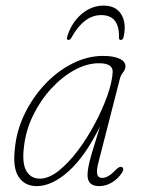

<svg xmlns="http://www.w3.org/2000/svg" viewBox="-20 -640 490 668"><path d="M323 -77Q315 -47 318.2 -34Q321.5 -21 336 -21Q356.5 -21 382 -48.5Q396.5 -63 404.5 -58.5Q413.5 -52.5 404 -38.5Q391.5 -19 370.5 -5.8Q349.5 7.5 324.5 7.5Q284.5 7.5 284.5 -31Q284.5 -42.5 287.5 -59.2Q290.5 -76 300 -108.8Q309.5 -141.5 328 -200Q276 -95.5 218.5 -44Q161 7.5 107.5 7.5Q66.5 7.5 45.2 -24Q24 -55.5 31.5 -120.5Q37 -184 65 -242.2Q93 -300.5 136.2 -346.5Q179.5 -392.5 232 -419Q284.5 -445.5 339 -445.5Q373.5 -445.5 394.8 -436.2Q416 -427 416.5 -410Q416.5 -398.5 408.5 -388.8Q400.5 -379 397.5 -367.5ZM63 -126Q56.5 -71 72 -44.8Q87.5 -18.5 119 -18.5Q149.5 -18.5 183.8 -45.5Q218 -72.5 250.8 -116Q283.5 -159.5 310.2 -210Q337 -260.5 353.8 -308Q370.5 -355.5 372 -389.5Q373 -420 324.5 -420Q282.5 -420 239 -396.2Q195.5 -372.5 157.8 -331.2Q120 -290 94.5 -237.2Q69 -184.5 63 -126ZM332 -587.5Q272 -587.5 228.5 -509Q224 -501 218.5 -501Q211 -501 213.5 -511Q227.5 -559.5 262.5 -590Q297.5 -620.5 340.5 -620.5Q383.5 -620.5 402.2 -589.5Q421 -558.5 409.5 -509.5Q407 -501 400 -501Q394 -501 394 -509Q396 -587.5 332 -587.5Z"/></svg>

Font: Fraunces 72pt S100 Thin
Style: Italic
Weight: 100
Italic angle: -16°
Version: Version 1.000; ttfautohint (v1.8.3)